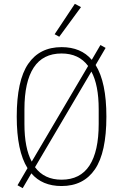

<svg xmlns="http://www.w3.org/2000/svg" viewBox="-20 -955 640 998"><path d="M300 12Q199 12 143 -54L98 23L71 8L123 -81Q67 -170 67 -349Q67 -536 126.5 -623Q186 -710 300 -710Q401 -710 457 -644L502 -721L529 -706L477 -617Q533 -528 533 -349Q533 -162 473.5 -75Q414 12 300 12ZM107 -311Q107 -185 145 -115L438 -612Q390 -677 300 -677Q203 -677 155 -603.5Q107 -530 107 -387ZM300 -21Q397 -21 445 -94.5Q493 -168 493 -311V-387Q493 -513 455 -583L162 -86Q210 -21 300 -21ZM288 -764 264 -777 369 -935 401 -918Z"/></svg>

Font: IBM Plex Mono ExtraLight
Style: Regular
Weight: 200
Monospace: yes
Designer: Mike Abbink, Paul van der Laan, Pieter van Rosmalen
Foundry: Bold Monday
Version: Version 2.3